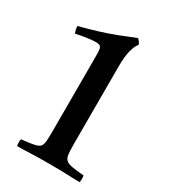

<svg xmlns="http://www.w3.org/2000/svg" viewBox="-161 -710 693 789"><g transform="rotate(30 186.0 -315.5)"><path d="M49 1Q46 -16 49 -31Q97 -36 117 -41.5Q137 -47 141 -63Q145 -79 145 -115V-488Q145 -513 140.5 -522Q136 -531 116 -531Q105 -531 81 -528Q57 -525 24 -518Q18 -533 17 -550Q66 -563 105 -575Q144 -587 180.5 -601Q217 -615 258 -632Q263 -627 267 -622Q271 -617 274 -609Q247 -577 247 -492V-125Q247 -93 249 -75.5Q251 -58 260 -49.5Q269 -41 289.5 -37.5Q310 -34 346 -31Q349 -15 346 1Q320 1 290 -0.5Q260 -2 201 -2Q143 -2 111.5 -0.5Q80 1 49 1Z"/></g></svg>

Font: Tiro Telugu
Style: Regular
Weight: 400
Designer: Telugu: John Hudson & Fiona Ross. Latin: John Hudson.
Foundry: Tiro Typeworks Ltd.
Version: Version 1.52